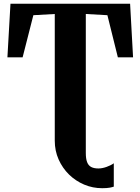

<svg xmlns="http://www.w3.org/2000/svg" viewBox="-20 -763 758 1036"><path d="M531.5 252.5Q480 252.5 434 233Q388 213.5 352.5 178.8Q317 144 296.2 97.2Q275.5 50.5 275.5 -4V-687.5L160 -681L102 -453.5H20L36.5 -743H682L698 -453.5H616L559.5 -681L443 -687.5V62.5Q443 93 449.8 111.2Q456.5 129.5 471.5 137.8Q486.5 146 511 146Q531.5 146 555.2 137.5Q579 129 594 118V244Q588 246.5 572.8 249.5Q557.5 252.5 531.5 252.5Z"/></svg>

Font: Merriweather 60pt ExtraBold
Style: Regular
Weight: 800
Version: Version 2.100